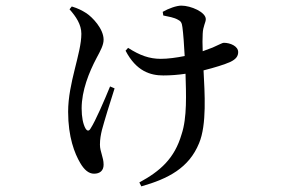

<svg xmlns="http://www.w3.org/2000/svg" viewBox="-20 -583 1040 682"><path d="M227 -550C250 -524 269 -496 269 -463C269 -393 222 -289 222 -186C222 -96 245 -38 265 -4C279 20 295 34 314 34C335 34 348 23 348 2C348 -25 335 -44 335 -69C335 -89 338 -104 342 -121C350 -151 371 -220 387 -269L371 -276C351 -227 319 -153 302 -127C296 -116 289 -117 283 -128C275 -143 270 -167 270 -198C270 -261 296 -326 323 -377C337 -403 348 -423 348 -442C348 -481 308 -522 287 -536C271 -546 258 -553 235 -560ZM560 -528C579 -524 598 -521 612 -513C622 -508 626 -503 628 -486C631 -464 634 -423 636 -384C606 -378 576 -374 551 -374C511 -374 477 -386 435 -413L426 -403C464 -330 514 -315 560 -315C586 -315 612 -317 639 -321C641 -250 645 -165 625 -106C600 -20 549 25 475 65L482 79C577 52 651 14 687 -74C715 -140 707 -253 703 -333C743 -343 778 -354 798 -363C819 -373 826 -384 826 -398C826 -419 798 -431 775 -431C770 -431 762 -426 735 -414L700 -401C699 -424 699 -447 700 -463C701 -490 711 -503 711 -515C711 -540 658 -563 624 -563C607 -563 579 -553 558 -541Z"/></svg>

Font: Noto Serif HK Medium
Style: Regular
Weight: 500
Designer: Ryoko NISHIZUKA 西塚涼子 (kana & ideographs); Frank Grießhammer (Latin, Greek & Cyrillic); Wenlong ZHANG 张文龙 (bopomofo); San
Foundry: Adobe
Version: Version 2.001;hotconv 1.1.0;makeotfexe 2.6.0